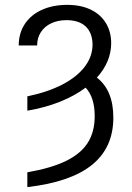

<svg xmlns="http://www.w3.org/2000/svg" viewBox="-20 -558 539 785"><path d="M358.4 -377Q357.4 -424.3 330.1 -450Q302.7 -475.6 252 -475.6Q216.8 -475.6 189.7 -462.9Q162.6 -450.2 147.2 -426.8Q131.8 -403.3 131.8 -372.1H56.6Q56.6 -422.4 81.5 -460Q106.4 -497.6 151.4 -517.8Q196.3 -538.1 254.9 -538.1Q310.1 -538.1 350.6 -518.8Q391.1 -499.5 412.8 -463.9Q434.6 -428.2 434.6 -380.9Q434.1 -304.7 376 -240.7Q443.4 -189 443.4 -77.1Q443.4 45.4 356.2 116Q269 186.5 91.8 207V146.5Q189.9 129.4 250.2 99.9Q310.5 70.3 338.9 25.6Q367.2 -19 367.2 -83Q367.2 -160.2 330.1 -199.7Q285.2 -166 224.6 -141.8Q164.1 -117.7 91.8 -105.5V-164.1Q174.8 -181.2 234.6 -212.2Q294.4 -243.2 326.4 -285.2Q358.4 -327.1 358.4 -377Z"/></svg>

Font: Pretendard Light
Style: Regular
Weight: 300
Designer: Base glyphs from Inter by Rasmus Andersson; Hangeul glyphs from Noto Sans CJK(Source Han Sans) by Jang Soo-young and Kan
Foundry: Kil Hyung-jin
Version: Version 1.309